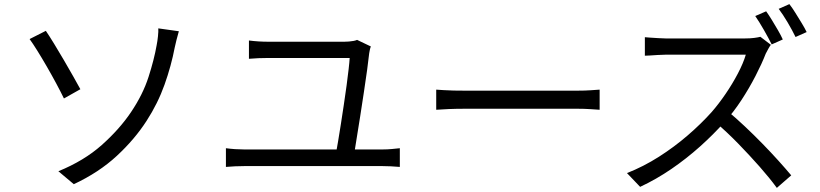

<svg xmlns="http://www.w3.org/2000/svg" viewBox="-20 -869 3990 934"><path d="M264 -36Q389 -87 475 -163.5Q561 -240 617 -323Q675 -409 702.5 -494.5Q730 -580 742 -649Q746 -669 748.5 -693Q751 -717 750 -731L850 -717Q844 -697 838.5 -674.5Q833 -652 830 -638Q813 -549 780.5 -457.5Q748 -366 693 -281Q635 -191 548 -110.5Q461 -30 339 27ZM203 -719Q220 -694 243 -656.5Q266 -619 290.5 -577Q315 -535 336.5 -497Q358 -459 371 -435L291 -390Q275 -423 253 -464Q231 -505 207 -546.5Q183 -588 161.5 -622.5Q140 -657 124 -679Z M1784 -643Q1781 -636 1779 -626Q1777 -616 1776 -610Q1773 -580 1766 -529.5Q1759 -479 1750 -419.5Q1741 -360 1732 -302Q1723 -244 1715 -196Q1707 -148 1703 -121H1614Q1618 -143 1624.5 -180.5Q1631 -218 1638 -264Q1645 -310 1652.5 -359Q1660 -408 1666 -453Q1672 -498 1676 -533Q1680 -568 1681 -587Q1654 -587 1611 -587Q1568 -587 1518 -587Q1468 -587 1420.5 -587Q1373 -587 1337 -587Q1301 -587 1287 -587Q1260 -587 1237.5 -586Q1215 -585 1191 -583V-672Q1214 -669 1238 -667.5Q1262 -666 1286 -666Q1298 -666 1324.5 -666Q1351 -666 1387 -666Q1423 -666 1462 -666Q1501 -666 1538.5 -666Q1576 -666 1606.5 -666Q1637 -666 1655 -666Q1665 -666 1677.5 -667Q1690 -668 1700.5 -670Q1711 -672 1717 -675ZM1079 -148Q1101 -145 1123.5 -143.5Q1146 -142 1167 -142H1842Q1865 -142 1885.5 -144Q1906 -146 1925 -148V-57Q1905 -59 1881 -60Q1857 -61 1842 -61H1167Q1146 -61 1124 -60Q1102 -59 1079 -57Z M2102 -433Q2117 -432 2139 -430.5Q2161 -429 2187.5 -428.5Q2214 -428 2241 -428Q2257 -428 2290.5 -428Q2324 -428 2369 -428Q2414 -428 2464.5 -428Q2515 -428 2565.5 -428Q2616 -428 2661.5 -428Q2707 -428 2740 -428Q2773 -428 2789 -428Q2827 -428 2854 -430Q2881 -432 2897 -433V-335Q2882 -336 2852.5 -338Q2823 -340 2790 -340Q2774 -340 2740 -340Q2706 -340 2661.5 -340Q2617 -340 2566 -340Q2515 -340 2464.5 -340Q2414 -340 2369.5 -340Q2325 -340 2291 -340Q2257 -340 2241 -340Q2200 -340 2163 -338.5Q2126 -337 2102 -335Z M3707 -814Q3720 -796 3735 -771.5Q3750 -747 3764.5 -722Q3779 -697 3788 -677L3734 -653Q3719 -683 3696.5 -722.5Q3674 -762 3654 -791ZM3820 -849Q3834 -831 3849.5 -806Q3865 -781 3880 -756.5Q3895 -732 3904 -713L3850 -689Q3834 -722 3811.5 -760Q3789 -798 3768 -826ZM3730 -651Q3725 -645 3717.5 -631.5Q3710 -618 3705 -608Q3686 -559 3655 -499Q3624 -439 3586 -381Q3548 -323 3506 -277Q3451 -215 3385 -156Q3319 -97 3246 -47Q3173 3 3094 40L3030 -27Q3111 -59 3185.5 -106.5Q3260 -154 3325.5 -210.5Q3391 -267 3442 -324Q3476 -363 3509.5 -412Q3543 -461 3569.5 -511.5Q3596 -562 3608 -603Q3600 -603 3570 -603Q3540 -603 3499 -603Q3458 -603 3413 -603Q3368 -603 3327 -603Q3286 -603 3256.5 -603Q3227 -603 3218 -603Q3201 -603 3179.5 -601.5Q3158 -600 3140.5 -599Q3123 -598 3117 -598V-688Q3124 -687 3142.5 -686Q3161 -685 3182 -683.5Q3203 -682 3218 -682Q3229 -682 3258 -682Q3287 -682 3327.5 -682Q3368 -682 3412 -682Q3456 -682 3496.5 -682Q3537 -682 3566 -682Q3595 -682 3604 -682Q3629 -682 3648.5 -684.5Q3668 -687 3679 -690ZM3519 -329Q3560 -295 3603.5 -254Q3647 -213 3689 -170Q3731 -127 3767 -87Q3803 -47 3829 -16L3759 45Q3724 -3 3675 -58.5Q3626 -114 3571.5 -170Q3517 -226 3462 -273Z"/></svg>

Font: Farlight84_Sys_V01
Style: Regular
Weight: 400
Designer: Ryoko NISHIZUKA  (kana, bopomofo & ideographs); Paul D. Hunt (Latin, Greek & Cyrillic); Sandoll Communications , Soo-you
Foundry: Adobe
Version: Version 2.004;October 29, 2024;FontCreator 14.0.0.2814 64-bi